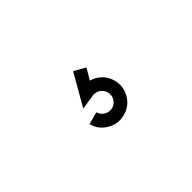

<svg xmlns="http://www.w3.org/2000/svg" viewBox="-22 -219 598 598"><g transform="rotate(-45 277.0 79.5)"><path d="M296 183Q265 191.5 236.8 175.2Q208.5 159 200.5 127.5L241.5 116.5Q245.5 130.5 258.2 138Q271 145.5 285.5 142Q299.5 138 307 125.2Q314.5 112.5 310.5 98Q306.5 83.5 293.8 76.2Q281 69 266.5 72.5L221 79.5L281 -25.5L318.5 -4L297 32.5Q316.5 37.5 331.2 51.8Q346 66 351.5 87Q360 118 343.8 146.5Q327.5 175 296 183Z"/></g></svg>

Font: Urbanist Light
Style: Regular
Weight: 300
Designer: Corey Hu
Foundry: Corey Hu
Version: Version 1.330; ttfautohint (v1.8.4.7-5d5b)